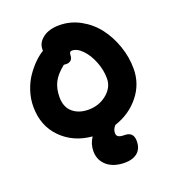

<svg xmlns="http://www.w3.org/2000/svg" viewBox="-164 -836 1074 1192"><g transform="rotate(-20 373.0 -240.0)"><path d="M458 231Q382.8 231 339.4 194.1Q295.9 157.2 295.9 97.2Q295.9 48.8 323.2 8.8Q199.2 -2 119.6 -82.8Q40 -163.6 40 -290Q40 -341.8 56.4 -392.1Q72.8 -442.4 99.1 -481Q125.5 -519.5 155 -548.8Q184.6 -578.1 214.8 -596.2V-606Q214.8 -649.4 255.1 -680.2Q295.4 -710.9 363.8 -710.9Q436.5 -710.9 501.2 -675.5Q565.9 -640.1 610.4 -582.3Q654.8 -524.4 680.4 -450.4Q706.1 -376.5 706.1 -299.8Q706.1 -199.2 643.3 -121.1Q580.6 -43 480 -9.8Q460 11.7 460 37.1Q460 53.2 471.7 61Q483.4 68.8 512.2 68.8Q570.8 68.8 570.8 128.9Q570.8 179.7 539.8 205.3Q508.8 231 458 231ZM212.9 -290Q212.9 -224.6 252.9 -190.2Q293 -155.8 356.9 -155.8Q427.2 -155.8 478.5 -198Q529.8 -240.2 529.8 -299.8Q529.8 -354 508.3 -409.4Q486.8 -464.8 452.4 -500.5Q418 -536.1 383.8 -536.1Q366.2 -536.1 366.2 -512.2Q366.2 -491.7 355 -480.5Q343.8 -469.2 324.2 -469.2Q313 -469.2 307.1 -470.2Q253.4 -427.7 233.2 -386.2Q212.9 -344.7 212.9 -290Z"/></g></svg>

Font: Shantell Sans Normal
Style: Regular
Weight: 800
Designer: Stephen Nixon, Anya Danilova, Shantell Martin
Foundry: Arrow Type
Version: Version 1.006;[559af2be0]